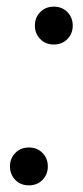

<svg xmlns="http://www.w3.org/2000/svg" viewBox="-20 -553 251 578"><path d="M67 5Q42 5 26 -11.5Q10 -28 10 -52Q10 -76 26 -92.5Q42 -109 67 -109Q92 -109 108 -92.5Q124 -76 124 -52Q124 -28 108 -11.5Q92 5 67 5ZM142 -419Q117 -419 101 -435.5Q85 -452 85 -476Q85 -500 101 -516.5Q117 -533 142 -533Q167 -533 183 -516.5Q199 -500 199 -476Q199 -452 183 -435.5Q167 -419 142 -419Z"/></svg>

Font: DM Sans 10pt
Style: Italic
Weight: 400
Italic angle: -10°
Version: Version 4.004;gftools[0.9.30]